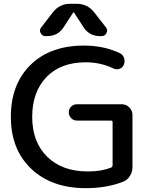

<svg xmlns="http://www.w3.org/2000/svg" viewBox="-20 -980 788 1010"><path d="M384.8 -960Q440.4 -960 475.6 -915L538.1 -835Q547.9 -822.3 540 -806.2Q532.2 -790 514.6 -790H505.9Q449.2 -790 418.9 -837.9L369.1 -914.1Q369.1 -915 367.2 -915Q365.2 -915 365.2 -914.1L315.4 -837.9Q285.2 -790 227.5 -790H218.8Q202.1 -790 193.8 -806.2Q185.5 -822.3 196.3 -835L257.8 -915Q293 -960 348.6 -960ZM431.6 9.8Q252 9.8 144.5 -91.8Q37.1 -193.4 37.1 -365.2Q37.1 -537.1 140.6 -638.7Q244.1 -740.2 421.9 -740.2Q527.3 -740.2 610.4 -700.2Q627 -692.4 632.8 -674.3Q638.7 -656.2 630.9 -638.7Q624 -623 607.9 -617.7Q591.8 -612.3 576.2 -620.1Q508.8 -652.3 431.6 -652.3Q298.8 -652.3 224.1 -574.2Q149.4 -496.1 149.4 -365.2Q149.4 -233.4 228 -155.8Q306.6 -78.1 442.4 -78.1Q513.7 -78.1 564.5 -98.6Q572.3 -101.6 572.3 -111.3V-336.9Q572.3 -345.7 563.5 -345.7H384.8Q367.2 -345.7 354.5 -358.4Q341.8 -371.1 341.8 -389.2Q341.8 -407.2 354.5 -419.4Q367.2 -431.6 384.8 -431.6H620.1Q643.6 -431.6 660.2 -415Q676.8 -398.4 676.8 -375V-101.6Q676.8 -75.2 663.1 -53.7Q649.4 -32.2 626 -23.4Q540 9.8 431.6 9.8Z"/></svg>

Font: Rounded Mgen+ 2p medium
Style: Regular
Weight: 500
Designer: [Source Han Sans]
Ryoko NISHIZUKA  (kana & ideographs); Paul D. Hunt (Latin, Greek & Cyrillic); Wenlong ZHANG  (bopomofo
Version: Version 1.059.20150602